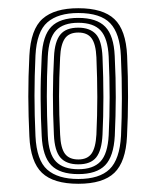

<svg xmlns="http://www.w3.org/2000/svg" viewBox="-20 -826 384 472"><path d="M172.5 -374.2Q111.5 -374.2 83.2 -401.1Q55 -428 52.2 -491Q49.8 -540 49.6 -588.4Q49.5 -636.8 52.2 -689.2Q55.5 -754.2 84.8 -780Q114 -805.8 172.5 -805.8Q233 -805.8 261.2 -779.1Q289.5 -752.5 292.5 -689.2Q297.2 -584.8 292.2 -490.8Q289.2 -428.2 261.2 -401.2Q233.2 -374.2 172.5 -374.2ZM172.5 -386Q224.5 -386 249.4 -410.1Q274.2 -434.2 277.5 -492Q279.5 -535 279.6 -583.5Q279.8 -632 277.2 -688.5Q274.8 -743.8 250.9 -768.9Q227 -794 172.5 -794Q122.8 -794 96.5 -771.2Q70.2 -748.5 67.2 -689.5Q64.8 -638 64.8 -591Q64.8 -544 67.2 -491.5Q70 -432 96.1 -409Q122.2 -386 172.5 -386ZM172.5 -398Q127 -398 105.9 -419.9Q84.8 -441.8 82.5 -492Q80.2 -534.5 79.9 -581.9Q79.5 -629.2 82.5 -687.5Q85 -738.5 106.1 -760.2Q127.2 -782 172.5 -782Q217.8 -782 238.8 -760.2Q259.8 -738.5 262 -688.5Q264.8 -632 264.6 -587Q264.5 -542 262.2 -492.2Q259.5 -441.5 238.5 -419.8Q217.5 -398 172.5 -398ZM172.5 -410Q209 -410 226.9 -428.9Q244.8 -447.8 247.2 -493.5Q249.5 -538.8 249.5 -586.9Q249.5 -635 247.2 -686.8Q245 -731.8 227.5 -750.9Q210 -770 172.5 -770Q135.8 -770 117.8 -751.2Q99.8 -732.5 97.5 -686.8Q95 -637.2 95.1 -589.1Q95.2 -541 97.5 -493.2Q99.5 -447.2 117.8 -428.6Q136 -410 172.5 -410ZM172.5 -422Q143 -422 128.6 -438.5Q114.2 -455 112.5 -494.8Q110 -546.5 110.1 -593Q110.2 -639.5 112.8 -686.8Q114.5 -724.2 128.4 -741.1Q142.2 -758 172.5 -758Q200.5 -758 215.4 -742.4Q230.2 -726.8 232 -685.8Q234.2 -636 234.2 -587.5Q234.2 -539 232 -495Q230.2 -456.5 216.6 -439.2Q203 -422 172.5 -422ZM172.5 -434Q194.8 -434 205 -448.4Q215.2 -462.8 217 -495.2Q219.2 -542.8 219.2 -587.5Q219.2 -632.2 217 -685.2Q215.5 -717.8 205.1 -731.9Q194.8 -746 172.5 -746Q149.5 -746 139.4 -731.2Q129.2 -716.5 127.8 -684.8Q125.2 -633.5 125.2 -589.2Q125.2 -545 127.8 -495Q129.2 -462.2 139.6 -448.1Q150 -434 172.5 -434Z"/></svg>

Font: Big Shoulders Inline Text SemiBold
Style: Regular
Weight: 600
Designer: Patric King
Foundry: XO Type Co
Version: Version 1.000